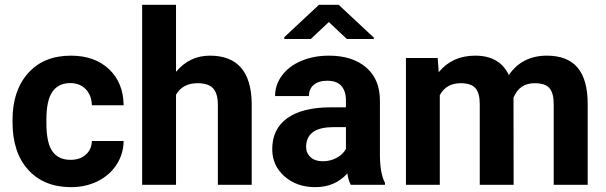

<svg xmlns="http://www.w3.org/2000/svg" viewBox="-20 -770 2523 800"><path d="M273.9 -104Q313 -104 337.4 -125.5Q361.8 -147 362.8 -182.6H495.1Q494.6 -128.9 465.8 -84.2Q437 -39.6 387 -14.9Q336.9 9.8 276.4 9.8Q163.1 9.8 97.7 -62.3Q32.2 -134.3 32.2 -261.2V-270.5Q32.2 -392.6 97.2 -465.3Q162.1 -538.1 275.4 -538.1Q374.5 -538.1 434.3 -481.7Q494.1 -425.3 495.1 -331.5H362.8Q361.8 -372.6 337.4 -398.2Q313 -423.8 272.9 -423.8Q223.6 -423.8 198.5 -387.9Q173.3 -352.1 173.3 -271.5V-256.8Q173.3 -175.3 198.2 -139.6Q223.1 -104 273.9 -104Z M713.4 -470.7Q769.5 -538.1 854.5 -538.1Q1026.4 -538.1 1028.8 -338.4V0H887.7V-334.5Q887.7 -379.9 868.2 -401.6Q848.6 -423.3 803.2 -423.3Q741.2 -423.3 713.4 -375.5V0H572.3V-750H713.4Z M1114.3 0ZM1441.4 0Q1431.6 -19 1427.2 -47.4Q1376 9.8 1293.9 9.8Q1216.3 9.8 1165.3 -35.2Q1114.3 -80.1 1114.3 -148.4Q1114.3 -232.4 1176.5 -277.3Q1238.8 -322.3 1356.4 -322.8H1421.4V-353Q1421.4 -389.6 1402.6 -411.6Q1383.8 -433.6 1343.3 -433.6Q1307.6 -433.6 1287.4 -416.5Q1267.1 -399.4 1267.1 -369.6H1126Q1126 -415.5 1154.3 -454.6Q1182.6 -493.7 1234.4 -515.9Q1286.1 -538.1 1350.6 -538.1Q1448.2 -538.1 1505.6 -489Q1563 -439.9 1563 -351.1V-122.1Q1563.5 -46.9 1584 -8.3V0ZM1324.7 -98.1Q1356 -98.1 1382.3 -112.1Q1408.7 -126 1421.4 -149.4V-240.2H1368.7Q1262.7 -240.2 1255.9 -167L1255.4 -158.7Q1255.4 -132.3 1273.9 -115.2Q1292.5 -98.1 1324.7 -98.1ZM1537.6 -613.3V-607.4H1425.3L1350.1 -678.2L1274.9 -607.4H1164.6V-615.2L1309.1 -750H1391.1Z M1803.7 -528.3 1808.1 -469.2Q1864.3 -538.1 1960 -538.1Q2062 -538.1 2100.1 -457.5Q2155.8 -538.1 2258.8 -538.1Q2344.7 -538.1 2386.7 -488Q2428.7 -438 2428.7 -337.4V0H2287.1V-336.9Q2287.1 -381.8 2269.5 -402.6Q2252 -423.3 2207.5 -423.3Q2144 -423.3 2119.6 -362.8L2120.1 0H1979V-336.4Q1979 -382.3 1960.9 -402.8Q1942.9 -423.3 1899.4 -423.3Q1839.4 -423.3 1812.5 -373.5V0H1671.4V-528.3Z"/></svg>

Font: Roboto
Style: Bold
Weight: 700
Designer: Google
Version: Version 2.134; 2016; ttfautohint (v1.6)